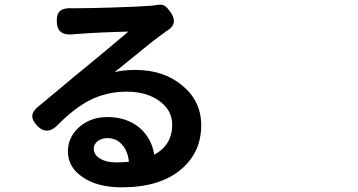

<svg xmlns="http://www.w3.org/2000/svg" viewBox="-20 -763 1540 827"><path d="M503.9 43.9Q402.3 43.9 338.9 2Q272.5 -41 272.5 -111.3Q272.5 -170.9 319.3 -213.9Q369.1 -258.8 442.4 -258.8Q526.4 -258.8 582 -211.9Q632.8 -168 644.5 -96.7Q721.7 -138.7 721.7 -225.6Q721.7 -289.1 665 -329.1Q609.4 -368.2 525.4 -368.2Q439.5 -368.2 366.2 -331.1Q301.8 -297.9 233.4 -229.5Q184.6 -175.8 140.6 -220.7Q118.2 -244.1 119.1 -264.2Q120.1 -284.2 145.5 -304.7Q175.8 -330.1 243.2 -385.7Q311.5 -443.4 335 -461.9Q358.4 -481.4 423.8 -535.2Q506.8 -604.5 533.2 -627Q410.2 -624 304.7 -616.2Q297.9 -616.2 293.9 -615.2Q225.6 -607.4 224.6 -670.9Q223.6 -704.1 240.2 -716.8Q256.8 -729.5 291 -727.5Q300.8 -727.5 309.6 -727.5Q355.5 -727.5 460.9 -730.5Q579.1 -734.4 615.2 -737.3Q640.6 -738.3 660.2 -742.2Q677.7 -745.1 690.4 -737.3Q700.2 -730.5 713.9 -711.9Q749 -662.1 703.1 -632.8Q700.2 -630.9 695.3 -627.9Q687.5 -622.1 683.6 -619.1Q646.5 -593.8 530.3 -498Q490.2 -464.8 473.6 -452.1Q509.8 -461.9 562.5 -461.9Q684.6 -461.9 765.6 -394.5Q846.7 -327.1 846.7 -223.6Q846.7 -107.4 760.7 -34.2Q669.9 43.9 503.9 43.9ZM479.5 -63.5Q508.8 -63.5 535.2 -66.4Q530.3 -113.3 505.9 -139.6Q482.4 -168 442.4 -168Q417 -168 400.4 -154.8Q383.8 -141.6 383.8 -123Q383.8 -96.7 410.6 -80.1Q437.5 -63.5 479.5 -63.5Z"/></svg>

Font: Bpmf GenSen Rounded B
Style: B
Weight: 700
Foundry: But Ko
Version: Version 1.320